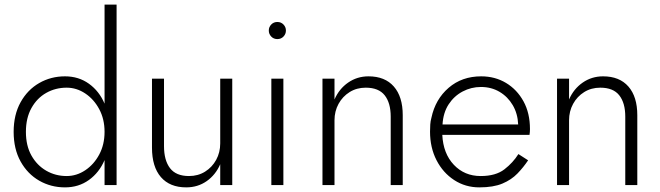

<svg xmlns="http://www.w3.org/2000/svg" viewBox="-20 -800 2854 830"><path d="M39 -230Q39 -156 69 -102Q99 -48 149.5 -19Q200 10 261 10Q320 10 364.5 -22Q409 -54 432 -108V0H484V-780H432V-352Q409 -406 364.5 -438Q320 -470 261 -470Q200 -470 149.5 -441Q99 -412 69 -358Q39 -304 39 -230ZM92 -230Q92 -290 116 -333Q140 -376 180 -398.5Q220 -421 268 -421Q311 -421 348.5 -396Q386 -371 409 -328Q432 -285 432 -230Q432 -175 409 -132Q386 -89 348.5 -64Q311 -39 268 -39Q220 -39 180 -62Q140 -85 116 -127.5Q92 -170 92 -230Z M689 -168V-460H637V-162Q637 -79 675.5 -34.5Q714 10 785 10Q835 10 873.5 -17Q912 -44 932 -90V0H984V-460H932V-180Q932 -141 914.5 -109Q897 -77 866.5 -58Q836 -39 797 -39Q741 -39 715 -73Q689 -107 689 -168Z M1142 -668Q1142 -653 1152.5 -642Q1163 -631 1179 -631Q1195 -631 1205.5 -642Q1216 -653 1216 -668Q1216 -683 1205.5 -694Q1195 -705 1179 -705Q1163 -705 1152.5 -694Q1142 -683 1142 -668ZM1153 -460V0H1205V-460Z M1669 -296V0H1721V-302Q1721 -382 1682.5 -426Q1644 -470 1573 -470Q1524 -470 1485 -443Q1446 -416 1426 -370V-460H1374V0H1426V-280Q1426 -319 1443.5 -351Q1461 -383 1491.5 -402Q1522 -421 1561 -421Q1617 -421 1643 -388Q1669 -355 1669 -296Z M1893 -262Q1896 -313 1919.5 -349Q1943 -385 1980 -404.5Q2017 -424 2059 -424Q2104 -424 2139.5 -403Q2175 -382 2196.5 -345.5Q2218 -309 2220 -262ZM1892 -217H2269Q2270 -223 2270.5 -229.5Q2271 -236 2271 -242Q2271 -311 2243 -362Q2215 -413 2167.5 -441.5Q2120 -470 2060 -470Q1977 -470 1919.5 -420.5Q1862 -371 1845 -291Q1841 -277 1840 -262Q1839 -247 1839 -231Q1839 -162 1867 -107.5Q1895 -53 1943.5 -21.5Q1992 10 2052 10Q2113 10 2152 -6.5Q2191 -23 2217 -50Q2243 -77 2263 -107L2221 -134Q2198 -97 2160.5 -68Q2123 -39 2058 -39Q1988 -39 1942 -87.5Q1896 -136 1892 -217Z M2683 -296V0H2735V-302Q2735 -382 2696.5 -426Q2658 -470 2587 -470Q2538 -470 2499 -443Q2460 -416 2440 -370V-460H2388V0H2440V-280Q2440 -319 2457.5 -351Q2475 -383 2505.5 -402Q2536 -421 2575 -421Q2631 -421 2657 -388Q2683 -355 2683 -296Z"/></svg>

Font: Jost-300-LightPL
Style: Regular
Weight: 300
Version: Version 3.300; ttfautohint (v0.97) -l 8 -r 50 -G 200 -x 14 -